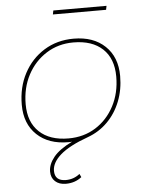

<svg xmlns="http://www.w3.org/2000/svg" viewBox="-59 -719 728 978"><g transform="rotate(-5 305.0 -229.5)"><path d="M238 213Q204 213 183.5 194.5Q163 176 163 144Q163 107 192.5 70.5Q222 34 288 2Q283 3 278 3Q273 3 269 3Q168 3 108.5 -53.5Q49 -110 49 -207Q49 -297 86.5 -367.5Q124 -438 190 -479Q256 -520 341 -520Q442 -520 501.5 -463.5Q561 -407 561 -310Q561 -240 537.5 -180.5Q514 -121 471 -78Q428 -35 370 -14Q273 21 228 60.5Q183 100 183 142Q183 194 240 194Q280 194 311 169L319 186Q285 213 238 213ZM272 -16Q350 -16 410.5 -54Q471 -92 506 -158.5Q541 -225 541 -309Q541 -401 487.5 -451Q434 -501 338 -501Q261 -501 200 -462.5Q139 -424 104 -358Q69 -292 69 -208Q69 -117 122.5 -66.5Q176 -16 272 -16ZM247 -652 251 -672H523L519 -652Z"/></g></svg>

Font: Montserrat Thin
Style: Italic
Weight: 100
Italic angle: -11.3°
Designer: Julieta Ulanovsky
Foundry: Julieta Ulanovsky
Version: Version 9.000; ttfautohint (v1.8.4.7-5d5b)